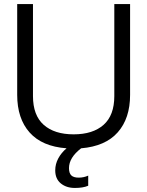

<svg xmlns="http://www.w3.org/2000/svg" viewBox="-20 -719 728 949"><path d="M623 -699V-250Q623 -134 562 -65Q501 4 381 14Q321 60 321 112Q321 137 332.5 148Q344 159 369 159Q394 159 416 149V199Q391 210 350 210Q308 210 280.5 187.5Q253 165 253 123Q253 92 268 64Q283 36 309 14Q188 5 126.5 -64Q65 -133 65 -250V-699H143V-244Q143 -149 196 -102Q249 -55 344 -55Q439 -55 492 -102Q545 -149 545 -244V-699Z"/></svg>

Font: Prompt Light
Style: Regular
Weight: 300
Designer: Katatrad Team
Foundry: CadsonDemak
Version: Version 1.001